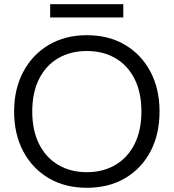

<svg xmlns="http://www.w3.org/2000/svg" viewBox="-20 -879 824 911"><path d="M392 12Q289 12 211.5 -33.5Q134 -79 90.5 -160.5Q47 -242 47 -350Q47 -457 90.5 -538.5Q134 -620 211.5 -666Q289 -712 392 -712Q496 -712 573.5 -666Q651 -620 694 -538.5Q737 -457 737 -350Q737 -242 694 -160.5Q651 -79 573.5 -33.5Q496 12 392 12ZM392 -62Q469 -62 527.5 -96.5Q586 -131 618.5 -195.5Q651 -260 651 -350Q651 -440 618.5 -504.5Q586 -569 527.5 -603Q469 -637 392 -637Q315 -637 256.5 -603Q198 -569 165.5 -504.5Q133 -440 133 -350Q133 -260 165.5 -195.5Q198 -131 256.5 -96.5Q315 -62 392 -62ZM218 -796V-859H565V-796Z"/></svg>

Font: DM Sans 24pt
Style: Regular
Weight: 400
Designer: Colophon Foundry, Jonny Pinhorn
Foundry: Colophon Foundry
Version: Version 4.004;gftools[0.9.30]